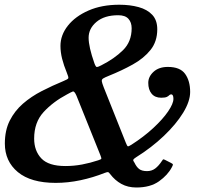

<svg xmlns="http://www.w3.org/2000/svg" viewBox="-20 -782 917 832"><path d="M678.5 -358.5Q651.5 -358.5 637 -376Q622.5 -393.5 622.5 -423Q622.5 -450 645.5 -471Q668.5 -492 707.5 -492Q760.5 -492 782.2 -461.8Q804 -431.5 804 -383.5Q804 -343 773.5 -293.2Q743 -243.5 690 -193Q637 -142.5 569 -100Q559 -93.5 557.5 -89.8Q556 -86 563 -76.5Q571.5 -58.5 583.2 -49.5Q595 -40.5 617 -40.5Q637.5 -40.5 652.5 -51.8Q667.5 -63 682 -85Q685 -90 686.5 -91.2Q688 -92.5 694.5 -89.5L721 -76Q729.5 -72 729.2 -68.5Q729 -65 724.5 -57Q707 -23.5 669.2 3.5Q631.5 30.5 571 30.5Q534 30.5 506 15Q478 -0.5 457.5 -27.5Q451.5 -35.5 448.5 -36.2Q445.5 -37 434.5 -33Q383 -12.5 328.8 -1Q274.5 10.5 221.5 10.5Q114 10.5 57.5 -36.2Q1 -83 1 -160Q1 -217 22.2 -259.2Q43.5 -301.5 79.5 -332.8Q115.5 -364 161.2 -387.5Q207 -411 255.5 -431Q274.5 -438.5 276 -443.2Q277.5 -448 269.5 -467Q256.5 -498.5 249.2 -527.2Q242 -556 242 -583Q242 -630 274.2 -670.8Q306.5 -711.5 363.8 -736.5Q421 -761.5 497 -761.5Q543.5 -761.5 580.8 -751.2Q618 -741 639.8 -717.8Q661.5 -694.5 661.5 -655Q661.5 -602 632.2 -565.5Q603 -529 555.2 -502.5Q507.5 -476 451.5 -453.5Q434 -446.5 427 -442Q420 -437.5 421.2 -429.5Q422.5 -421.5 429.5 -403.5L525 -164Q530.5 -150 533.5 -148.2Q536.5 -146.5 549 -154.5Q603 -189 644.2 -227.2Q685.5 -265.5 708.5 -299.2Q731.5 -333 731.5 -353.5Q731.5 -373 722 -373Q716.5 -373 713.2 -369.2Q710 -365.5 702.8 -362Q695.5 -358.5 678.5 -358.5ZM550.5 -659.5Q550.5 -685 536.5 -700.5Q522.5 -716 492.5 -716Q432.5 -716 398.2 -687.2Q364 -658.5 364 -618.5Q364 -579 389 -508Q395 -491.5 399.8 -491.5Q404.5 -491.5 419 -499Q475.5 -527.5 513 -564.5Q550.5 -601.5 550.5 -659.5ZM128 -181.5Q128 -128.5 159.2 -95.5Q190.5 -62.5 263.5 -62.5Q300 -62.5 335.8 -69.2Q371.5 -76 406 -87.5Q419 -91.5 419.2 -94.8Q419.5 -98 415 -109.5L311.5 -367Q302.5 -388 295.5 -385.5Q288.5 -383 270.5 -373Q210 -341 169 -296.5Q128 -252 128 -181.5Z"/></svg>

Font: Besley* Medium
Style: Italic
Weight: 500
Italic angle: -13°
Designer: Owen Earl
Foundry: indestructible type*
Version: Version 3.000; ttfautohint (v1.8.3)